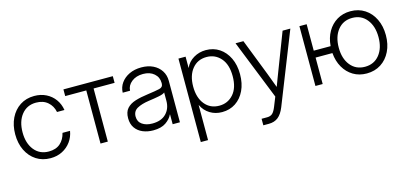

<svg xmlns="http://www.w3.org/2000/svg" viewBox="-63 -960 3391 1599"><g transform="rotate(-15 1632.0 -161.0)"><path d="M269 10.3Q199.2 10.3 146.2 -23.9Q93.3 -58.1 63.7 -118.7Q34.2 -179.2 34.2 -257.3Q34.2 -335.4 63.7 -396.2Q93.3 -457 146.2 -491.5Q199.2 -525.9 269 -525.9Q325.7 -525.9 371.1 -503.2Q416.5 -480.5 445.6 -440.2Q474.6 -399.9 482.9 -347.7H418.9Q408.2 -401.4 369.4 -434.8Q330.6 -468.3 269 -468.3Q190.9 -468.3 144.3 -410.2Q97.7 -352.1 97.7 -257.3Q97.7 -163.1 144 -105.2Q190.4 -47.4 269 -47.4Q331.1 -47.4 368.2 -80.3Q405.3 -113.3 418 -168H482.9Q474.6 -116.7 445.3 -76.4Q416 -36.1 370.8 -12.9Q325.7 10.3 269 10.3Z M700.7 0V-458H519V-515.6H944.8V-458H763.7V0Z M1154.8 7.8Q1106 7.8 1065.4 -9Q1024.9 -25.9 1001 -59.8Q977.1 -93.8 977.1 -144Q977.1 -197.8 1003.7 -227.5Q1030.3 -257.3 1077.4 -272Q1124.5 -286.6 1185.1 -294.4Q1256.8 -304.2 1289.8 -311.8Q1322.8 -319.3 1322.8 -349.6V-357.4Q1322.8 -405.3 1286.9 -436.8Q1251 -468.3 1191.9 -468.3Q1132.3 -468.3 1093.3 -437.5Q1054.2 -406.7 1052.2 -361.3H988.8Q990.2 -408.2 1016.6 -445.1Q1043 -481.9 1088.1 -503.4Q1133.3 -524.9 1191.9 -524.9Q1249.5 -524.9 1293 -503.7Q1336.4 -482.4 1360.8 -444.6Q1385.3 -406.7 1385.3 -357.4V0H1322.8V-84.5H1321.3Q1304.7 -48.3 1264.4 -20.3Q1224.1 7.8 1154.8 7.8ZM1162.6 -49.3Q1239.7 -49.3 1281.2 -92Q1322.8 -134.8 1322.8 -201.7V-273.9Q1309.6 -261.7 1271.2 -254.2Q1232.9 -246.6 1182.1 -239.7Q1117.7 -230.5 1079.3 -209Q1041 -187.5 1041 -141.1Q1041 -96.7 1075 -73Q1108.9 -49.3 1162.6 -49.3Z M1510.7 204.1V-515.6H1572.3V-418.5H1572.8Q1594.2 -467.8 1642.1 -496.3Q1689.9 -524.9 1748 -524.9Q1814 -524.9 1864.5 -491.2Q1915 -457.5 1943.8 -397.5Q1972.7 -337.4 1972.7 -257.8Q1972.7 -178.2 1944.1 -117.9Q1915.5 -57.6 1865 -24.2Q1814.5 9.3 1748 9.3Q1689.9 9.3 1644 -19Q1598.1 -47.4 1574.2 -97.7H1573.2V204.1ZM1739.3 -48.3Q1813 -48.3 1861.1 -102.8Q1909.2 -157.2 1909.2 -257.8Q1909.2 -358.4 1861.1 -413.1Q1813 -467.8 1739.3 -467.8Q1661.6 -467.8 1615.2 -410.6Q1568.8 -353.5 1568.8 -257.8Q1568.8 -162.1 1615.2 -105.2Q1661.6 -48.3 1739.3 -48.3Z M2049.8 204.1V147.9H2097.7Q2126.5 147.9 2143.6 132.6Q2160.6 117.2 2176.3 77.6L2208 -1.5L2002.9 -515.6H2070.8L2193.4 -200.7Q2217.3 -139.2 2240.2 -75.7Q2252 -106.9 2263.7 -138.2Q2275.4 -169.4 2287.6 -200.7L2408.7 -515.6H2475.6L2232.4 98.1Q2210.4 152.8 2178.2 178.5Q2146 204.1 2097.7 204.1Z M2553.7 0V-515.6H2616.2V-287.6H2761.7Q2767.1 -357.9 2797.9 -411.6Q2828.6 -465.3 2879.4 -495.6Q2930.2 -525.9 2995.1 -525.9Q3064.9 -525.9 3117.9 -491.5Q3170.9 -457 3200.4 -396.2Q3230 -335.4 3230 -257.3Q3230 -179.2 3200.4 -118.7Q3170.9 -58.1 3117.9 -23.9Q3064.9 10.3 2995.1 10.3Q2929.7 10.3 2879.2 -20Q2828.6 -50.3 2797.9 -104Q2767.1 -157.7 2761.2 -228H2616.2V0ZM2995.1 -47.4Q3073.7 -47.4 3120.1 -105.2Q3166.5 -163.1 3166.5 -257.3Q3166.5 -351.6 3120.1 -409.9Q3073.7 -468.3 2995.1 -468.3Q2917 -468.3 2870.4 -410.2Q2823.7 -352.1 2823.7 -257.3Q2823.7 -163.1 2870.1 -105.2Q2916.5 -47.4 2995.1 -47.4Z"/></g></svg>

Font: Inter Display Light
Style: Regular
Weight: 300
Designer: Rasmus Andersson
Foundry: rsms
Version: Version 4.000;git-a52131595